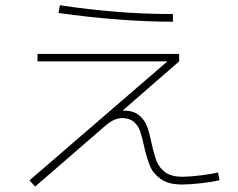

<svg xmlns="http://www.w3.org/2000/svg" viewBox="-20 -723 904 728"><path d="M91.8 -39.1 614.7 -490.2H122.1V-518.6H659.2V-490.2L444.8 -303.7H448.2Q485.4 -303.7 506.6 -286.6Q527.8 -269.5 537.1 -244.9Q546.4 -220.2 554.7 -179.7Q564.5 -135.7 574.2 -111.1Q584 -86.4 606.9 -69.6Q629.9 -52.7 671.9 -52.7Q696.3 -52.7 739.5 -57.9Q782.7 -63 806.6 -69.3L812.5 -40Q787.1 -33.2 742.9 -28.3Q698.7 -23.4 670.9 -23.4Q618.7 -23.4 589.6 -44.2Q560.5 -64.9 548.6 -93.8Q536.6 -122.6 526.4 -168Q518.1 -206.5 510.7 -227.1Q503.4 -247.6 487.3 -261.2Q471.2 -274.9 442.4 -275.4Q423.8 -274.4 407 -265.6Q390.1 -256.8 362.3 -231.4L113.3 -15.6ZM202.1 -673.8 207 -703.1Q430.2 -669.9 621.1 -669.9H635.7V-640.6Q539.1 -640.6 426.8 -649.2Q314.5 -657.7 202.1 -673.8Z"/></svg>

Font: Pretendard GOV Thin
Style: Regular
Weight: 100
Designer: Base glyphs from Inter by Rasmus Andersson; Hangeul glyphs from Noto Sans CJK(Source Han Sans) by Jang Soo-young and Kan
Foundry: Kil Hyung-jin
Version: Version 1.309